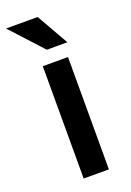

<svg xmlns="http://www.w3.org/2000/svg" viewBox="-158 -764 557 816"><g transform="rotate(-20 120.5 -356.0)"><path d="M73 0V-508H187V0ZM206 -568H113L-19 -712H124Z"/></g></svg>

Font: CST
Style: Medium
Weight: 500
Version: Version 1.00